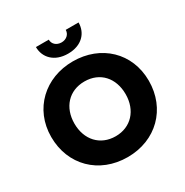

<svg xmlns="http://www.w3.org/2000/svg" viewBox="-208 -1091 1238 1283"><g transform="rotate(-30 410.5 -450.0)"><path d="M246 -922C246 -841 306 -776 411 -776C517 -776 575 -841 575 -922H476C476 -888 448 -863 411 -863C372 -863 345 -888 345 -922ZM34 -350C34 -134 190 22 411 22C630 22 787 -134 787 -350C787 -566 627 -716 411 -716C197 -716 34 -566 34 -350ZM213 -350C213 -474 291 -561 411 -561C532 -561 608 -474 608 -350C608 -226 529 -139 411 -139C291 -139 213 -226 213 -350Z"/></g></svg>

Font: Jost
Style: Bold
Weight: 700
Version: Version 3.710